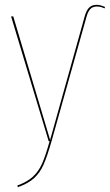

<svg xmlns="http://www.w3.org/2000/svg" viewBox="-20 -586 456 797"><path d="M52 184Q93 169 116.5 147.5Q140 126 154.5 93.5Q169 61 186 0H182L26 -518H35L188 -5L331 -516Q338 -542 349.5 -554Q361 -566 382 -566Q396 -566 416 -557L414 -551Q398 -559 382 -559Q365 -559 355 -548.5Q345 -538 339 -516L194 0Q176 63 161 97Q146 131 121.5 153.5Q97 176 54 191Z"/></svg>

Font: Fira Sans Compressed Eight
Style: Regular
Weight: 100
Width: 1
Designer: bBox Type GmbH & Carrois Corporate GbR & Edenspiekermann AG
Foundry: bBox Type GmbH & Carrois Corporate GbR & Edenspiekermann AG
Version: Version 4.301